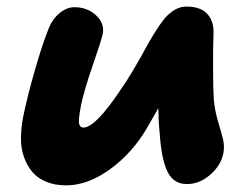

<svg xmlns="http://www.w3.org/2000/svg" viewBox="-20 -556 747 581"><path d="M180.2 4.9Q145.5 4.9 118.9 -6.3Q92.3 -17.6 76.7 -36.9Q61 -56.2 52 -82.3Q43 -108.4 43.5 -138.7Q43.9 -168.9 49.8 -201.2Q63 -265.6 85.7 -344.2Q108.4 -422.9 125 -463.9Q137.2 -497.1 159.4 -515.6Q181.6 -534.2 205.1 -534.2Q244.6 -534.2 270.8 -509.5Q296.9 -484.9 291 -454.1Q287.6 -436 260.7 -358.4Q233.9 -280.8 225.1 -236.8Q215.8 -190.4 220.2 -178.7Q223.6 -170.4 231.9 -169.9Q268.6 -169.9 344.2 -283.2Q362.8 -309.6 382.8 -343.3Q402.8 -377 416.5 -402.6Q430.2 -428.2 446.3 -454.3Q462.4 -480.5 476.1 -497.6Q489.7 -514.6 507.3 -525.4Q524.9 -536.1 543.9 -536.1Q588.4 -536.1 608.4 -512.7Q628.4 -489.3 626 -451.2Q624.5 -413.6 624.8 -347.7Q625 -281.7 627 -255.9Q629.9 -221.7 639.4 -189.9Q648.9 -158.2 654.5 -136Q660.2 -113.8 655.8 -91.8Q648.4 -55.2 616 -27.1Q583.5 1 545.9 1Q523.4 1 508.1 -10Q492.7 -21 483.4 -44.2Q474.1 -67.4 469.5 -96.2Q464.8 -125 461.9 -168Q460.9 -176.8 460.4 -187Q460 -197.3 459.7 -209.7Q459.5 -222.2 459 -229Q455.1 -221.2 423.8 -167Q379.9 -92.3 312.7 -43.7Q245.6 4.9 180.2 4.9Z"/></svg>

Font: Shantell Sans Bouncy
Style: Italic
Weight: 800
Italic angle: -11.31°
Designer: Stephen Nixon, Anya Danilova, Shantell Martin
Foundry: Arrow Type
Version: Version 1.006;[9816181b4]